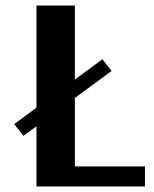

<svg xmlns="http://www.w3.org/2000/svg" viewBox="-20 -670 554 690"><path d="M111 0V-216L64 -182L31 -224L111 -283V-650H249V-384L348 -457L381 -415L249 -318V-72H501V0Z"/></svg>

Font: Arsenal SC
Style: Bold
Weight: 700
Designer: Andrij Shevchenko
Foundry: Stairsfor
Version: Version 2.001; ttfautohint (v1.8.4.7-5d5b)